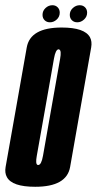

<svg xmlns="http://www.w3.org/2000/svg" viewBox="-49 -712 371 736"><path d="M86 4Q-2.5 4 -22.5 -33Q-31.5 -49 -27.5 -72Q-14 -148 13 -300.5Q40 -453.5 53.5 -530Q67 -606.5 187.5 -606.5Q275.5 -606.5 296 -569Q304.5 -553 300.5 -530Q287 -453.5 260 -300.5Q233 -148 219.8 -72Q206.5 4 86 4ZM97.5 -79.5Q109.5 -79.5 115.8 -114.8Q122 -150 148.5 -300.5Q175 -451 181.5 -487Q187 -518 178.5 -522Q177.5 -523 176 -523Q164 -523 157.8 -487Q151.5 -451 125 -300.5Q98.5 -150 92 -114.5Q86.5 -84 94.5 -80Q96 -79.5 97.5 -79.5ZM142.5 -626.5Q130 -626.5 122 -634.5Q114 -642.5 114 -655Q114 -670.5 125.5 -681.2Q137 -692 152 -692Q164 -692 172 -684Q180 -676 180 -663.5Q180 -648 168.5 -637.2Q157 -626.5 142.5 -626.5ZM247.5 -626.5Q234.5 -626.5 226.5 -634.5Q218.5 -642.5 218.5 -655Q218.5 -670.5 230.2 -681.2Q242 -692 256.5 -692Q269 -692 277 -684Q285 -676 285 -663.5Q285 -648 273.2 -637.2Q261.5 -626.5 247.5 -626.5Z"/></svg>

Font: Anybody UltraCondensed SemiBold
Style: Italic
Weight: 600
Width: 1
Italic angle: -10°
Designer: Tyler Finck
Foundry: Etcetera Type Company
Version: Version 1.010; ttfautohint (v1.8.3) -l 8 -r 50 -G 200 -x 14 